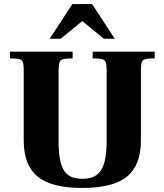

<svg xmlns="http://www.w3.org/2000/svg" viewBox="-20 -915 809 947"><path d="M386 12Q233 12 165 -44.5Q97 -101 97 -221V-570Q97 -595 93.5 -607Q90 -619 75.5 -623Q61 -627 29 -627V-660H338V-627Q307 -627 292.5 -623.5Q278 -620 273.5 -608Q269 -596 269 -570V-215Q269 -153 279.5 -112.5Q290 -72 315.5 -52.5Q341 -33 386 -33Q431 -33 457 -52.5Q483 -72 494.5 -112.5Q506 -153 506 -215V-570Q506 -596 501.5 -608Q497 -620 482.5 -623.5Q468 -627 437 -627V-660H743V-627Q711 -627 696.5 -623Q682 -619 678.5 -607Q675 -595 675 -570V-221Q675 -101 607 -44.5Q539 12 386 12ZM225 -724 337 -895H434L546 -724H492L386 -811L279 -724Z"/></svg>

Font: Frank Ruhl Libre Black
Style: Regular
Weight: 900
Designer: Yanek Iontef
Foundry: Fontef
Version: Version 6.004